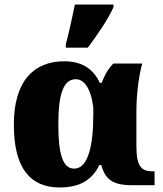

<svg xmlns="http://www.w3.org/2000/svg" viewBox="-20 -816 717 846"><path d="M270 -606H367C409 -663 453 -725 480 -784V-796H310C299 -743 284 -673 270 -621ZM243 10C333 10 386 -24 418 -89H426C443 -32 468 0 561 0H661V-61H653C600 -61 581 -86 581 -174V-330C581 -408 595 -499 607 -536H479C448 -502 439 -478 428 -451H420C395 -503 351 -546 263 -546C130 -546 41 -460 41 -267C41 -75 113 10 243 10ZM307 -73C256 -73 237 -138 237 -268C237 -400 259 -467 314 -467C349 -467 380 -430 391 -343V-307C391 -175 368 -73 307 -73Z"/></svg>

Font: UArctic Serif Black
Style: Regular
Weight: 900
Designer: Customization by Puisto advertising & original work Monotype Design Team
Foundry: Monotype Imaging Inc.
Version: Version 2.004